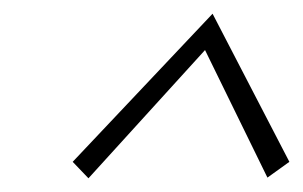

<svg xmlns="http://www.w3.org/2000/svg" viewBox="-20 -684 442 280"><path d="M109 -424 86 -448 290 -664 402 -448 370 -425 279 -611Z"/></svg>

Font: Ysabeau Office ExtraLight
Style: Italic
Weight: 250
Italic angle: -12°
Designer: Christian Thalmann (Catharsis Fonts)
Version: Version 2.001;gftools[0.9.30]; featfreeze: tnum,lnum,ss02